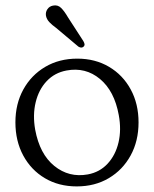

<svg xmlns="http://www.w3.org/2000/svg" viewBox="-20 -673 565 704"><path d="M263.5 -458Q329 -458 379.8 -428Q430.5 -398 459.2 -345.2Q488 -292.5 488 -224Q488 -156 459 -103Q430 -50 379 -19.8Q328 10.5 261.5 10.5Q195.5 10.5 144.8 -19.5Q94 -49.5 65.2 -102.8Q36.5 -156 36.5 -224.5Q36.5 -292 65.5 -344.8Q94.5 -397.5 145.8 -427.8Q197 -458 263.5 -458ZM302 -33.5Q345.5 -41.5 374.5 -72.8Q403.5 -104 414.5 -150.5Q425.5 -197 415.5 -251Q399.5 -339.5 346.5 -383.5Q293.5 -427.5 224 -414.5Q180.5 -406.5 151.2 -375.5Q122 -344.5 110.8 -298Q99.5 -251.5 109 -197.5Q125.5 -108 179.2 -64.5Q233 -21 302 -33.5ZM229.5 -609 285.5 -522.5Q288.5 -517.5 289.8 -512Q291 -506.5 286.5 -502Q279 -495 267.5 -502L186 -570.5Q170.5 -581.5 160.8 -592Q151 -602.5 148.5 -615.5Q146.5 -628.5 153.8 -639.2Q161 -650 174.5 -652.5Q192 -656 204.2 -643.8Q216.5 -631.5 229.5 -609Z"/></svg>

Font: Fraunces 72pt SuperSoft Light
Style: Regular
Weight: 300
Version: Version 1.000;[0bf87f6ff]